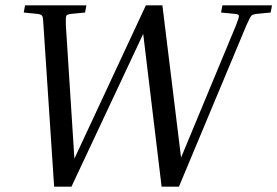

<svg xmlns="http://www.w3.org/2000/svg" viewBox="-20 -700 1040 720"><path d="M586 0 517 -573 248 0H183L143 -605Q142 -634 138.5 -640Q135 -646 120 -648L69 -653L74 -680H304L299 -653L247 -648Q231 -646 228.5 -640.5Q226 -635 227 -605L259 -105L527 -680H589L659 -109L865 -605Q877 -635 876 -641Q875 -647 860 -648L809 -653L814 -680H1000L995 -653L943 -648Q933 -647 927.5 -644.5Q922 -642 917.5 -633.5Q913 -625 904 -605L651 0Z"/></svg>

Font: Inria Serif
Style: Italic
Weight: 400
Italic angle: -10°
Designer: Black Foundry Team
Foundry: Black Foundry
Version: Version 1.000; ttfautohint (v1.8.3)